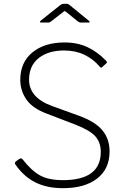

<svg xmlns="http://www.w3.org/2000/svg" viewBox="-20 -974 658 1004"><path d="M315 -710Q232 -710 182 -670Q132 -630 132 -557Q132 -463 254 -419L392 -369Q478 -338 515.5 -292.5Q553 -247 553 -182Q553 -91 488 -40.5Q423 10 309 10Q226 10 165.5 -20Q105 -50 61 -113Q58 -118 58 -121Q58 -127 67 -133L78 -141Q86 -146 90 -146Q93 -146 98 -141Q143 -83 188 -57.5Q233 -32 309 -32Q507 -32 507 -180Q507 -228 479.5 -260Q452 -292 375 -322L224 -380Q149 -408 117.5 -454.5Q86 -501 86 -556Q86 -648 149.5 -700Q213 -752 318 -752Q385 -752 437.5 -727.5Q490 -703 535 -656Q543 -648 535 -642L513 -622L509 -620Q506 -620 500 -627Q468 -665 421.5 -687.5Q375 -710 315 -710ZM328 -910Q321 -916 319 -916Q316 -916 309 -910L247 -862Q243 -859 239.5 -857.5Q236 -856 232 -856H195Q190 -856 189 -859Q188 -862 193 -866L292 -945Q303 -954 312 -954H330Q336 -954 340.5 -950.5Q345 -947 346 -946L444 -866Q449 -861 449 -858.5Q449 -856 443 -856H402Q394 -856 387 -862Z"/></svg>

Font: Libre Franklin Thin
Style: Regular
Weight: 250
Designer: Pablo Impallari, Rodrigo Fuenzalida
Foundry: Impallari Type
Version: Version 1.002; ttfautohint (v1.5)